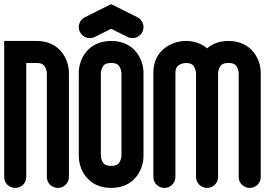

<svg xmlns="http://www.w3.org/2000/svg" viewBox="-28 -917 1348 937"><path d="M308.3 -52.6V-562.5C308.3 -624.4 266 -717.2 150.4 -717.2H-7.5V-52.6C-7.5 -23.5 16.5 0.2 46.3 0.2C76 0.2 100.1 -23.3 100.1 -52.3V-609.6H150.4C179.1 -609.6 187.2 -599 192.5 -589.4C199.8 -576.3 200.6 -561.7 200.7 -560.4V-52.4C200.7 -23.4 224.8 0.1 254.5 0.1C284.2 0.1 308.3 -23.5 308.3 -52.6Z M672.3 -154.6V-562.5C672.3 -624.3 630.1 -717.2 514.4 -717.2C398.7 -717.2 356.5 -624.3 356.5 -562.5V-154.6C356.5 -92.7 398.8 0.1 514.4 0.1C630 0.1 672.3 -92.7 672.3 -154.6ZM556.5 -589.5C563.8 -576.4 564.6 -562 564.7 -560.6V-156.4L564.7 -156.3C564.5 -153.7 563.3 -140.6 557.4 -129.2C552.2 -119 544 -107.5 514.4 -107.5C485.7 -107.5 477.5 -118.1 472.3 -127.6C465.2 -140.1 464.2 -154.8 464.1 -156.9V-560.7L464.1 -560.8C464.3 -563.4 465.5 -576.5 471.4 -587.9C476.6 -598.1 484.8 -609.6 514.4 -609.6C543.1 -609.6 551.2 -599 556.5 -589.5ZM642.5 -832.8 514.4 -896.9 386.3 -832.8C367.4 -823.4 356.5 -804.4 356.5 -784.7C356.5 -752.5 383.4 -730.9 410.3 -730.9C418.4 -730.9 426.6 -732.7 434.3 -736.6L514.4 -776.6L594.5 -736.6C602.1 -732.8 610.3 -730.9 618.5 -730.9C645.4 -730.9 672.3 -752.6 672.3 -784.7C672.3 -804.4 661.4 -823.4 642.5 -832.8Z M982.6 -681.1C957.8 -702.7 923.5 -717.2 878.5 -717.2C815.3 -717.2 720.5 -675.8 720.5 -562.5V-52.6C720.5 -23.5 744.6 0.1 774.3 0.1C804 0.1 828.1 -24 828.1 -53.7V-559.4C828.1 -588.1 839.1 -596.2 848.8 -601.5C861.7 -608.6 877.1 -609.6 878.6 -609.7C907.2 -609.6 915.3 -598.7 920.5 -589C927.8 -575.5 928.6 -560.7 928.7 -559.2V-53.7C928.7 -24 952.8 0.1 982.5 0.1C1012.2 0.1 1036.3 -23.4 1036.3 -52.4V-560.5C1036.3 -560.5 1036.7 -574.4 1043.6 -587.9C1049 -598.3 1057.1 -609.7 1086.6 -609.7C1115.3 -609.7 1123.4 -599 1128.7 -589.5C1136 -576.4 1136.8 -561.8 1136.9 -560.5V-52.5C1136.9 -23.5 1161 0 1190.7 0C1220.4 0 1244.5 -23.6 1244.5 -52.7V-562.8C1244.5 -624.6 1202.1 -717.2 1086.7 -717.2C1041.7 -717.2 1007.4 -702.7 982.6 -681.1Z"/></svg>

Font: Cactron
Style: Bold
Weight: 900
Version: Version 1.0